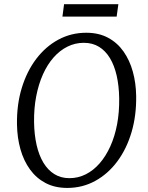

<svg xmlns="http://www.w3.org/2000/svg" viewBox="-20 -914 727 944"><path d="M310.5 10Q250 10 204.2 -14Q158.5 -38 127.5 -80.8Q96.5 -123.5 80.5 -180.2Q64.5 -237 63.5 -302.5Q62 -399.5 87 -481.5Q112 -563.5 158.2 -624.5Q204.5 -685.5 267.2 -719.2Q330 -753 404 -753Q465.5 -753 511.2 -728.5Q557 -704 587.2 -661Q617.5 -618 633 -562Q648.5 -506 649.5 -442.5Q651 -346.5 626.8 -264.2Q602.5 -182 556.8 -120.5Q511 -59 448.2 -24.5Q385.5 10 310.5 10ZM321.5 -38Q364 -38 401.8 -57Q439.5 -76 470 -111Q500.5 -146 522.5 -194.8Q544.5 -243.5 555.8 -303.2Q567 -363 566 -431Q565 -491.5 553.8 -541.5Q542.5 -591.5 520.8 -627.8Q499 -664 467 -683.8Q435 -703.5 392 -703.5Q349.5 -703.5 311.8 -684.8Q274 -666 243.5 -631.5Q213 -597 191.2 -548.5Q169.5 -500 158 -440.5Q146.5 -381 147.5 -313Q148.5 -251.5 160 -201Q171.5 -150.5 193.5 -114Q215.5 -77.5 247.5 -57.8Q279.5 -38 321.5 -38ZM295 -893.5H562L553.5 -832.5H287Z"/></svg>

Font: Merriweather Light 18pt Light
Style: Italic
Weight: 300
Italic angle: -7.8°
Version: Version 2.101